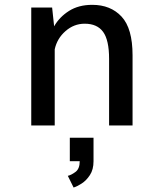

<svg xmlns="http://www.w3.org/2000/svg" viewBox="-20 -532 690 814"><path d="M112.5 0V-500H201L209.5 -420.5Q232 -460 272.8 -485.8Q313.5 -511.5 371 -511.5Q449 -511.5 495.5 -461.5Q542 -411.5 542 -297.5V0H442.5V-282.5Q442.5 -362 417.2 -396.8Q392 -431.5 339 -431.5Q293.5 -431.5 257.8 -400.2Q222 -369 212 -323V0ZM276 151.5V52H376.5V151.5Q376.5 187 361.2 210.2Q346 233.5 326 246.2Q306 259 292 263L267.5 213.5Q282.5 210 300.2 196.8Q318 183.5 318 151.5Z"/></svg>

Font: Trispace
Style: Regular
Weight: 400
Designer: Tyler Finck
Foundry: Etcetera Type Company
Version: Version 1.210; ttfautohint (v1.8.3)